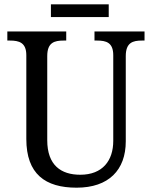

<svg xmlns="http://www.w3.org/2000/svg" viewBox="-20 -860 704 890"><path d="M216 -781H484V-840H216ZM335 10C484 10 563 -72 563 -205V-600C563 -663 596 -672 638 -672H650V-714H418V-672H430C472 -672 505 -663 505 -604V-207C505 -116 456 -50 352 -50C263 -50 199 -94 199 -210V-600C199 -663 232 -672 275 -672H287V-714H14V-672H26C68 -672 102 -663 102 -604V-216C102 -53 190 10 335 10Z"/></svg>

Font: Noto Serif Devanagari SemiCondensed
Style: Regular
Weight: 400
Width: 4
Designer: Universal Thirst, Indian Type Foundry and the Monotype Design Team
Foundry: Monotype Imaging Inc.
Version: Version 2.004